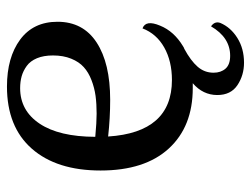

<svg xmlns="http://www.w3.org/2000/svg" viewBox="-105 -458 724 554"><g transform="rotate(-90 257.0 -181.0)"><path d="M458 65.9Q473.6 76.7 467.8 92.8Q455.1 122.6 424.6 141.8Q394 161.1 353 161.1Q316.9 161.1 288.3 142.1Q259.8 123 259.8 84Q259.8 42.5 293.9 13.2H279.8Q168.9 13.2 105.5 -55.9Q42 -125 42 -252.9Q42 -379.4 105 -451.2Q168 -522.9 284.2 -522.9Q368.2 -522.9 419.7 -484.9Q471.2 -446.8 471.2 -377Q471.2 -303.2 411.4 -264.2Q351.6 -225.1 246.1 -225.1Q192.9 -225.1 140.1 -231Q151.9 -46.9 303.2 -46.9Q357.4 -46.9 397 -69.1Q436.5 -91.3 452.1 -131.8Q477.5 -122.6 460 -81.1Q443.8 -41 400.9 -15.1Q397 -13.2 396 -12.2Q395.5 -12.2 394.5 -11.7Q393.6 -11.2 393.1 -11.2Q358.9 7.3 341.6 27.1Q324.2 46.9 324.2 73.2Q324.2 94.2 335.9 107.7Q347.7 121.1 373 121.1Q425.8 121.1 458 65.9ZM279.8 -484.9Q214.8 -484.9 177.2 -428.7Q139.6 -372.6 139.2 -268.1Q181.2 -264.2 206.1 -264.2Q234.4 -264.2 257.6 -267.3Q280.8 -270.5 303 -279.1Q325.2 -287.6 340.3 -301.3Q355.5 -314.9 364.7 -337.6Q374 -360.4 374 -390.1Q374 -417 366 -436.3Q357.9 -455.6 343.8 -465.8Q329.6 -476.1 314 -480.5Q298.3 -484.9 279.8 -484.9Z"/></g></svg>

Font: Arima Madurai Medium
Style: Regular
Weight: 500
Designer: Joana Correia and Natanael Gama
Foundry: NDISCOVER
Version: Version 1.019;PS 001.019;hotconv 1.0.88;makeotf.lib2.5.64775